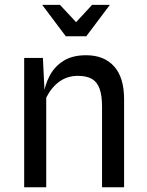

<svg xmlns="http://www.w3.org/2000/svg" viewBox="-20 -790 620 810"><path d="M82 0V-545.5H161L171 -340L162 -381.5Q168.5 -430 189.2 -469.8Q210 -509.5 247.8 -533.2Q285.5 -557 343 -557Q419 -557 461.2 -510.2Q503.5 -463.5 503.5 -371V0H410.5V-340.5Q410.5 -387 400.2 -415.5Q390 -444 367.8 -457Q345.5 -470 308.5 -470Q264 -470 230.2 -445.5Q196.5 -421 175 -378V0ZM257.5 -637 158 -769.5H233L301 -696.5L368.5 -769.5H443.5L344 -637Z"/></svg>

Font: Spline Sans
Style: Regular
Weight: 400
Designer: Eben Sorkin, Mirko Velimirovic
Foundry: Sorkin Type
Version: Version 1.001